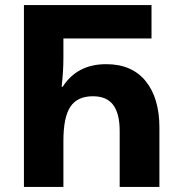

<svg xmlns="http://www.w3.org/2000/svg" viewBox="-20 -734 711 754"><path d="M74 -714H575V-583H229V-508Q229 -453 222 -393H226Q283 -482 397 -482Q498 -482 552 -415.5Q606 -349 606 -233V0H450V-219Q450 -288 424.5 -322Q399 -356 345 -356Q284 -356 256.5 -315Q229 -274 229 -181V0H74Z"/></svg>

Font: Noto Sans Georgian Bold Narrow
Style: Regular
Weight: 700
Width: 4
Designer: Monotype Design team
Foundry: Monotype Imaging Inc.
Version: Version 1.000